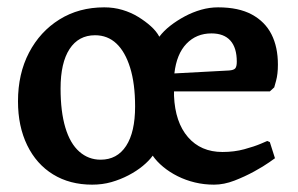

<svg xmlns="http://www.w3.org/2000/svg" viewBox="-20 -491 811 523"><path d="M231 12Q170 12 124.5 -16Q79 -44 54 -95.5Q29 -147 29 -215Q29 -290 59 -347.5Q89 -405 142 -438Q195 -471 264 -471Q290 -471 313.5 -464Q337 -457 356.5 -445Q376 -433 391 -419.5Q406 -406 414 -391Q426 -407 444 -421Q462 -435 483.5 -446.5Q505 -458 528 -464.5Q551 -471 574 -471Q630 -471 666 -451.5Q702 -432 719.5 -397.5Q737 -363 737 -315Q737 -289 732 -271Q727 -253 727 -253L715 -242H454V-230Q457 -158 492 -117.5Q527 -77 586 -77Q618 -77 645.5 -84.5Q673 -92 690.5 -99.5Q708 -107 708 -107L715 -104L729 -60Q729 -60 713.5 -49Q698 -38 672.5 -24Q647 -10 618.5 1Q590 12 563 12Q536 12 511 6Q486 0 464 -11Q442 -22 424.5 -36.5Q407 -51 396 -67Q386 -53 369 -39Q352 -25 330 -13.5Q308 -2 283.5 5Q259 12 231 12ZM254 -56Q299 -56 323.5 -93.5Q348 -131 348 -201Q348 -263 334.5 -306.5Q321 -350 297 -372.5Q273 -395 239 -395Q194 -395 169.5 -357.5Q145 -320 145 -250Q145 -187 158 -143.5Q171 -100 196 -78Q221 -56 254 -56ZM455 -291 604 -299Q617 -300 621 -305Q625 -310 625 -323Q625 -361 607.5 -380.5Q590 -400 556 -400Q515 -400 488 -372Q461 -344 455 -291Z"/></svg>

Font: Alegreya SemiBold
Style: Regular
Weight: 600
Designer: Juan Pablo del Peral
Foundry: Huerta Tipografica
Version: Version 2.009